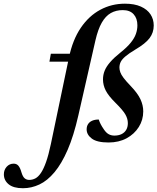

<svg xmlns="http://www.w3.org/2000/svg" viewBox="-208 -742 833 1016"><path d="M53.5 -415.5 61 -457.5H221.5L213 -415.5ZM206.5 -131Q182 -23 150 50.8Q118 124.5 80.2 169.5Q42.5 214.5 0.5 234.2Q-41.5 254 -86.5 254Q-137 254 -162.2 233.2Q-187.5 212.5 -187.5 180.5Q-187.5 157 -172.8 140.5Q-158 124 -135.5 124Q-120 124 -110.5 135.2Q-101 146.5 -94.5 170Q-87.5 193.5 -77.2 201.8Q-67 210 -53.5 210Q-36 210 -20.5 201.8Q-5 193.5 9 172.5Q23 151.5 36 114.8Q49 78 61 21L157 -438Q176.5 -531.5 219.5 -594.8Q262.5 -658 322.5 -690.2Q382.5 -722.5 453 -722.5Q503.5 -722.5 537.5 -707.2Q571.5 -692 588.5 -666Q605.5 -640 605.5 -607Q605.5 -569.5 583.5 -540.2Q561.5 -511 508.5 -480Q473.5 -459 455.2 -443.2Q437 -427.5 430.5 -413.8Q424 -400 424 -384.5Q424 -373 428.5 -360Q433 -347 445.8 -330Q458.5 -313 483.5 -287Q520.5 -248.5 535.2 -216.8Q550 -185 550 -152.5Q550 -107.5 526.5 -70Q503 -32.5 461.8 -10.2Q420.5 12 366.5 12Q305.5 12 278 -8.5Q250.5 -29 250.5 -57.5Q250.5 -73.5 258 -85.2Q265.5 -97 279.8 -103.2Q294 -109.5 314.5 -109.5Q319 -96 324.8 -84.8Q330.5 -73.5 342.5 -56Q354.5 -38.5 367.8 -31.5Q381 -24.5 397 -24.5Q419 -24.5 435 -32.2Q451 -40 459.8 -54.8Q468.5 -69.5 468.5 -90.5Q468.5 -114 455 -137Q441.5 -160 403.5 -197.5Q366 -234.5 351.5 -263Q337 -291.5 337 -321.5Q337 -346 345.8 -367.8Q354.5 -389.5 374.8 -413Q395 -436.5 430 -464.5Q465 -492.5 484.2 -516.5Q503.5 -540.5 511.2 -562.8Q519 -585 519 -608Q519 -644.5 499.2 -666.5Q479.5 -688.5 441.5 -688.5Q406 -688.5 378.2 -672.8Q350.5 -657 330.5 -622Q310.5 -587 297 -528.5Z"/></svg>

Font: Newsreader 36pt SemiBold
Style: Italic
Weight: 600
Italic angle: -17°
Designer: Hugues Gentile
Foundry: Production Type
Version: Version 1.003